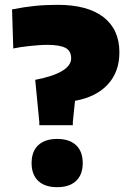

<svg xmlns="http://www.w3.org/2000/svg" viewBox="-20 -766 540 796"><path d="M143 -260 126 -435Q199 -449 237 -471.5Q275 -494 275 -524Q275 -556 250.5 -568Q226 -580 176 -580Q158 -580 138.5 -578.5Q119 -577 100.5 -575Q82 -573 65 -570.5Q48 -568 35 -565L30 -727Q80 -737 124.5 -741.5Q169 -746 219 -746Q343 -746 409 -695Q475 -644 475 -549Q475 -468 427 -416Q379 -364 291 -348L282 -261V-247H143ZM217 10Q166 10 138.5 -16Q111 -42 111 -90Q111 -138 138.5 -164Q166 -190 217 -190Q268 -190 295.5 -164Q323 -138 323 -90Q323 -42 295.5 -16Q268 10 217 10Z"/></svg>

Font: Plata Sans Black
Style: Regular
Weight: 900
Designer: Pablo Impallari, Andres Torresi, & Cristiano Sobral
Foundry: Pablo Impallari, Andres Torresi, & Cristiano Sobral
Version: Version 1.00;December 28, 2019;FontCreator 12.0.0.2547 64-bi